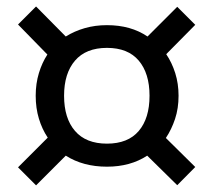

<svg xmlns="http://www.w3.org/2000/svg" viewBox="-20 -645 655 590"><path d="M90.8 -625.1 182.1 -532.8Q208.2 -549.2 240.3 -558.5Q272.3 -567.7 308.7 -567.7Q382.1 -567.7 433.3 -532.8L524.6 -624.1L580 -568.7L490.8 -478.5Q508.2 -452.8 518.5 -420.3Q528.7 -387.7 528.7 -350.8Q528.7 -311.8 517.9 -279.5Q507.2 -247.2 489.7 -221L580 -131.8L524.6 -75.9L432.3 -166.7Q380.5 -132.8 308.7 -132.8Q235.4 -132.8 182.1 -166.7L90.8 -75.4L35.4 -130.8L126.7 -222.1Q109.2 -248.2 99.5 -280.5Q89.7 -312.8 89.7 -350.8Q89.7 -388.2 99.5 -420.3Q109.2 -452.3 125.6 -477.4L35.4 -569.7ZM308.7 -497.9Q244.1 -497.9 210.5 -458.7Q176.9 -419.5 176.9 -350.8Q176.9 -281.5 210.5 -242.6Q244.1 -203.6 308.7 -203.6Q373.3 -203.6 406.4 -242.6Q439.5 -281.5 439.5 -350.8Q439.5 -419.5 406.4 -458.7Q373.3 -497.9 308.7 -497.9Z"/></svg>

Font: FiraCode Nerd Font Mono
Style: Regular
Weight: 400
Monospace: yes
Designer: Carrois Corporate, Edenspiekermann AG, Nikita Prokopov
Foundry: Carrois Corporate, Edenspiekermann AG, Nikita Prokopov
Version: Version 6.002;Nerd Fonts 3.4.0